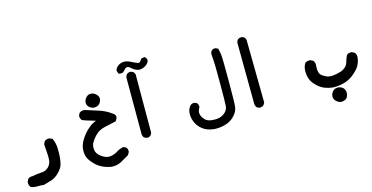

<svg xmlns="http://www.w3.org/2000/svg" viewBox="-82 -896 3163 1633"><g transform="rotate(-15 1500.0 -80.0)"><path d="M135.7 337.9Q102.1 334 78.1 335.4Q51.3 336.9 25.4 326.2L22.9 325.2L21.5 323.2Q7.3 304.7 9.8 279.3V277.3L10.7 275.9L20.5 256.3L21.5 254.4L22.9 253.4Q39.1 239.3 64 241.2Q85 236.8 105.5 234.1Q126 231.4 146.5 230.5Q159.2 230 169.7 226.8Q180.2 223.6 189.2 218.3Q198.2 212.9 206.1 205.1Q217.8 192.9 224.6 179.4Q231.4 166 233.4 151.4Q238.3 119.6 228.5 7.8V4.9L229.5 2.4L239.3 -17.1L240.2 -19L241.7 -20Q258.3 -34.7 284.2 -32.2H286.1L287.6 -31.2L307.1 -21.5L310.1 -20L311.5 -16.6Q319.8 2 324.5 21.7Q329.1 41.5 330.1 63Q332 104.5 329.1 141.1Q326.2 177.2 318.8 205.6Q311.5 235.4 278.6 270.3Q245.6 305.2 206.5 317.9Q169.9 329.6 139.2 337.4L137.2 337.9Z M728.5 337.9Q689.5 330.6 654.8 314Q620.1 297.4 593.3 270Q566.4 243.2 551.3 215.8Q543 201.2 539.3 182.6Q535.6 164.1 536.1 141.6Q537.1 95.7 564.9 51.3Q591.8 8.3 623 -21Q654.3 -50.3 679.7 -63Q691.9 -69.3 705.6 -74.2Q694.8 -77.6 684.8 -80.8Q674.8 -84 664.6 -86.9Q647 -91.3 629.4 -97.2Q611.8 -103 594.2 -109.9L591.8 -110.8L590.3 -112.8Q575.7 -129.4 578.1 -153.3V-155.3L579.1 -156.7L587.9 -173.3L588.9 -175.3L590.8 -176.8Q610.8 -191.9 637.2 -187.5L638.2 -187H638.7Q695.3 -168.5 753.4 -150.4Q813 -131.8 863.8 -92.8Q866.7 -91.3 869.1 -89.4Q883.3 -76.7 882.3 -61.3Q881.3 -45.9 867.7 -28.8L865.7 -26.4L862.3 -25.4Q812.5 -14.6 767.6 -4.4Q724.1 5.9 699.2 25.4Q673.8 44.9 653.3 72.8Q632.8 100.1 627.9 119.6Q623 139.2 627 163.1Q630.4 186 648.4 206.1Q654.3 212.4 661.9 218.5Q669.4 224.6 678 230Q686.5 235.4 696.3 240.2Q725.1 253.4 755.4 247.6Q787.1 241.7 811.5 225.6Q839.4 207.5 870.6 202.1L873.5 201.7L876.5 203.1L893.1 211.9L894.5 212.9L896 213.9Q909.7 229 907.2 252L906.7 253.9L905.8 255.9L894 276.4L893.1 278.3L891.1 279.8Q854.5 302.2 817.9 321.8Q779.3 341.8 729.5 337.9H729ZM716.8 -186.5Q709.5 -187.5 702.6 -189.9Q695.8 -192.4 689.5 -196.3Q683.1 -200.2 677.2 -206.1Q658.7 -223.6 660.6 -248Q661.1 -256.3 663.8 -263.7Q666.5 -271 670.7 -277.8Q674.8 -284.7 681.2 -291Q700.7 -311 727.5 -307.6Q752.9 -304.2 772 -283.7Q792 -261.2 784.7 -235.8Q778.3 -212.4 763.2 -199.7Q747.6 -186.5 717.8 -186.5H717.3Z M1081.5 176.8 1064.9 168.9 1063 168 1061.5 166Q1052.2 154.3 1050.8 138.7V138.2V137.7V-360.4V-361.3V-361.8Q1053.2 -377 1062.5 -388.7L1063.5 -389.6L1064 -390.1Q1071.3 -396.5 1080.8 -398.9Q1090.3 -401.4 1100.6 -400.4L1102.5 -399.9L1104 -399.4L1119.6 -391.6L1122.1 -390.1L1123.5 -387.7L1132.3 -372.1L1133.8 -369.6V-367.2L1132.8 144.5V147L1131.3 149.4L1122.6 165L1122.1 166.5L1120.6 167.5Q1106.9 180.2 1085 177.7H1083ZM1169.9 -398.4Q1138.2 -404.8 1112.3 -428.2Q1092.3 -447.3 1079.6 -446.3Q1075.2 -446.3 1071.5 -444.8Q1067.9 -443.4 1064.5 -440.9Q1061 -438.5 1057.6 -435.1Q1053.2 -430.2 1049.3 -426Q1045.4 -421.9 1041.7 -418.5Q1038.1 -415 1034.2 -412.1L1032.2 -410.6L1029.3 -410.2L1007.8 -408.2L1004.4 -407.7L1001.5 -409.7L995.6 -413.6L992.7 -415.5L991.7 -418.9L985.8 -438.5L984.9 -441.4L985.8 -443.8Q990.2 -462.4 1009.3 -478Q1019 -485.8 1031 -490.7Q1043 -495.6 1057.1 -497.1Q1071.8 -498.5 1087.2 -495.1Q1102.5 -491.7 1118.7 -483.4Q1128.9 -478 1137.9 -473.6Q1147 -469.2 1155.3 -465.8Q1163.6 -462.4 1170.9 -459.5Q1188 -452.6 1194.8 -459.5Q1205.1 -469.7 1212.4 -481.4L1214.8 -485.4L1218.8 -486.3L1240.2 -490.2L1245.1 -490.7L1248.5 -487.8Q1266.6 -472.2 1261.7 -449.2L1261.2 -447.8L1260.3 -446.3Q1245.1 -419.9 1218.3 -408.2Q1191.9 -396.5 1170.9 -398.4H1170.4Z M1662.1 254.9Q1628.4 252 1599.1 240.7Q1588.9 236.8 1579.1 231.2Q1569.3 225.6 1560.3 218.8Q1551.3 211.9 1542.5 203.1Q1516.1 177.2 1502.7 141.6Q1489.3 106 1491.2 69.8Q1493.2 32.2 1517.6 6.8V6.3Q1532.7 -7.3 1554.7 -4.9H1556.2L1557.6 -3.9L1572.3 2.9L1574.7 3.9L1575.7 5.4Q1586.9 19 1585.9 39.6V42L1584.5 43.9Q1567.9 72.3 1570.8 93.8Q1573.7 116.2 1588.4 136.2Q1593.3 143.1 1598.4 148.4Q1603.5 153.8 1608.4 157.7Q1613.3 161.6 1618.2 164.1Q1623.5 167 1628.9 168.9Q1634.3 170.9 1640.1 172.4Q1646 173.8 1652.3 174.8Q1671.4 177.7 1695.8 177.2Q1703.1 177.2 1710.9 176Q1718.8 174.8 1726.6 172.9Q1734.4 170.9 1742.7 167.5Q1765.6 158.7 1784.2 138.2Q1802.2 118.2 1804.7 90.8Q1807.6 61 1807.6 -111.3Q1807.6 -283.7 1804.7 -311.5Q1804.2 -317.4 1803.7 -323Q1803.2 -328.6 1802.7 -334.5Q1802.2 -340.3 1802 -346.2Q1801.8 -352.1 1801.3 -357.9Q1800.8 -363.8 1800.8 -369.6V-370.1V-371.1Q1802.2 -385.7 1812 -397L1812.5 -397.5L1813 -397.9Q1819.3 -403.8 1828.1 -406Q1836.9 -408.2 1846.7 -407.2L1848.6 -406.7L1849.6 -406.2L1864.3 -399.4L1868.7 -397.5L1869.6 -393.1Q1878.9 -360.8 1881.3 -325.2Q1883.8 -290.5 1883.8 -106.9Q1883.8 -14.6 1882.8 40.8Q1881.8 96.2 1879.4 116.7Q1874.5 159.7 1839.4 195.3Q1805.2 230.5 1758.8 243.7Q1712.9 256.8 1662.6 254.9Z M2074.7 177.7 2058.1 169.9 2056.2 168.9 2054.7 167Q2048.8 159.7 2045.9 150.6Q2043 141.6 2043 131.8L2039.1 -400.4V-400.9V-401.4Q2039.6 -404.8 2040.3 -408.7Q2041 -412.6 2042.5 -416Q2043.9 -419.4 2045.7 -422.6Q2047.4 -425.8 2049.8 -428.7L2050.8 -429.7L2051.3 -430.2Q2058.6 -436.5 2068.1 -439Q2077.6 -441.4 2087.9 -440.4H2089.8L2091.3 -439.5L2107.9 -431.6L2110.8 -430.2L2112.3 -427.2L2120.1 -410.6L2121.1 -408.7V-406.2L2127.9 143.6V146L2126.5 148.4L2117.7 164.1L2117.2 165.5L2116.2 166.5Q2108.4 173.3 2098.6 176.5Q2088.9 179.7 2078.1 178.7H2076.2Z M2758.8 310.5Q2751.5 309.1 2744.4 305.9Q2737.3 302.7 2731 298.3Q2724.6 293.9 2718.8 288.1Q2699.7 269.5 2702.1 243.2Q2703.1 231 2708.7 220Q2714.4 209 2723.6 199.7Q2743.7 181.2 2773.4 185.5Q2802.7 190.4 2817.1 211.4Q2831.5 232.4 2826.2 261.2Q2824.7 266.6 2823.2 271.5Q2821.8 276.4 2819.6 280.8Q2817.4 285.2 2814.9 288.8Q2812.5 292.5 2809.1 295.7Q2805.7 298.8 2801.8 300.8Q2793 305.7 2782.7 308.1Q2772.5 310.5 2760.7 310.5H2759.8ZM2724.6 173.8Q2706.5 171.9 2689 167.5Q2671.4 163.1 2654.8 156.7Q2620.6 143.1 2587.9 110.8Q2554.7 78.6 2544.4 45.9Q2534.2 14.2 2534.2 -20.5Q2534.2 -56.2 2551.3 -85.9L2552.2 -87.9L2553.7 -88.9Q2556.6 -91.3 2560.1 -93Q2563.5 -94.7 2566.9 -96.2Q2570.3 -97.7 2574 -98.6Q2577.6 -99.6 2581.5 -100.1Q2585.4 -100.6 2589.4 -100.8Q2593.3 -101.1 2597.7 -100.6H2599.6L2601.1 -99.6L2620.6 -89.8L2622.6 -88.9L2623.5 -87.4Q2638.2 -70.8 2635.7 -44.9Q2632.3 -8.8 2638.7 13.9Q2645 36.6 2659.7 46.9Q2692.4 69.8 2715.8 74.2Q2739.3 79.1 2766.6 74.2Q2769 73.7 2772 73.2Q2774.9 72.8 2777.6 72.3Q2780.3 71.8 2783.2 71.3Q2786.1 70.8 2788.8 70.1Q2791.5 69.3 2794.2 68.8Q2796.9 68.4 2799.6 67.6Q2802.2 66.9 2804.9 66.2Q2807.6 65.4 2810.1 64.7Q2812.5 64 2815.2 63.2Q2817.9 62.5 2820.3 62Q2844.7 54.7 2864.7 37.6Q2883.8 21 2891.1 -4.4Q2898.9 -33.7 2911.1 -59.6L2912.1 -61.5L2913.6 -63Q2930.2 -77.6 2956.1 -75.2H2958L2959.5 -74.2L2979 -64.5L2980.5 -63.5L2981.9 -62Q2998.5 -43 2994.1 -15.1Q2992.7 -4.4 2990.2 5.4Q2987.8 15.1 2984.4 24.9Q2981 34.7 2976.6 43.9Q2969.7 59.1 2955.8 75.4Q2941.9 91.8 2920.4 110.4Q2877.9 147.5 2828.6 161.6Q2779.3 175.8 2725.1 173.8Z"/></g></svg>

Font: NaikaiFont
Style: Bold
Weight: 700
Version: Version 1.89